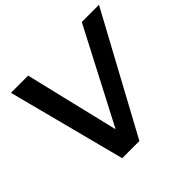

<svg xmlns="http://www.w3.org/2000/svg" viewBox="-176 -952 1153 1153"><g transform="rotate(-45 400.5 -375.0)"><path d="M800.8 -750 394 0H248L53.2 -750H199.2L342.8 -150.9L654.8 -750Z"/></g></svg>

Font: Oakes Grotesk
Style: SemiBold Italic
Weight: 600
Designer: Samuel Oakes
Foundry: Samuel Oakes
Version: Version 1.0 | wf-rip DC20170320